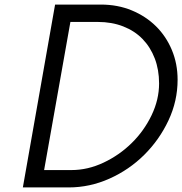

<svg xmlns="http://www.w3.org/2000/svg" viewBox="-20 -820 797 840"><path d="M280 0H80L221 -800H421Q495 -800 556.5 -774.5Q618 -749 662.5 -705Q707 -661 732 -601Q757 -541 757 -471Q757 -378 717 -293Q677 -208 611 -142.5Q545 -77 459 -38.5Q373 0 280 0ZM408 -724H288L173 -76H293Q364 -76 433 -108.5Q502 -141 556 -194Q610 -247 643 -315.5Q676 -384 676 -455Q676 -515 657 -564.5Q638 -614 603.5 -649.5Q569 -685 519 -704.5Q469 -724 408 -724Z"/></svg>

Font: Gauge
Style: Oblique
Weight: 400
Italic angle: -80°
Designer: Daniel Pimley
Foundry: Daniel Pimley
Version: Version 2.0